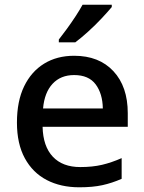

<svg xmlns="http://www.w3.org/2000/svg" viewBox="-20 -786 612 816"><path d="M295 -549Q401 -549 462 -483.5Q523 -418 523 -305V-247H161Q163 -164 204.5 -120Q246 -76 321 -76Q373 -76 413.5 -85.5Q454 -95 497 -114V-26Q456 -8 415 1Q374 10 317 10Q238 10 178.5 -21Q119 -52 85.5 -113.5Q52 -175 52 -265Q52 -356 82.5 -419Q113 -482 167.5 -515.5Q222 -549 295 -549ZM295 -467Q238 -467 203.5 -430Q169 -393 163 -325H417Q416 -388 386.5 -427.5Q357 -467 295 -467ZM455 -756Q440 -738 413 -709Q386 -680 355 -652Q324 -624 300 -606H230V-618Q245 -637 264 -663Q283 -689 301 -716.5Q319 -744 331 -766H455Z"/></svg>

Font: Noto Sans Myanmar Medium
Style: Regular
Weight: 500
Designer: Monotype Design Team
Foundry: Monotype Imaging Inc.
Version: Version 2.107; ttfautohint (v1.8.4.7-5d5b)